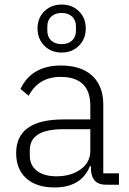

<svg xmlns="http://www.w3.org/2000/svg" viewBox="-20 -812 568 844"><path d="M327 -611Q297 -581 251 -581Q205 -581 175 -611Q145 -641 145 -687Q145 -733 175 -762.5Q205 -792 251 -792Q297 -792 327 -762.5Q357 -733 357 -687Q357 -641 327 -611ZM314 -678V-695Q314 -723 297 -739Q280 -755 251 -755Q222 -755 205 -739Q188 -723 188 -695V-678Q188 -650 205 -634Q222 -618 251 -618Q280 -618 297 -634Q314 -650 314 -678ZM503 0H445Q385 0 380 -63V-81H375Q337 12 220 12Q140 12 95.5 -28Q51 -68 51 -139Q51 -287 259 -287H377V-347Q377 -474 246 -474Q150 -474 106 -391L70 -421Q119 -524 248 -524Q337 -524 385.5 -479Q434 -434 434 -353V-50H503ZM228 -37Q292 -37 334.5 -67.5Q377 -98 377 -149V-244H257Q111 -244 111 -152V-128Q111 -85 142.5 -61Q174 -37 228 -37Z"/></svg>

Font: IBM Plex Sans Light
Style: Regular
Weight: 300
Designer: Mike Abbink, Paul van der Laan, Pieter van Rosmalen
Foundry: Bold Monday
Version: Version 3.0